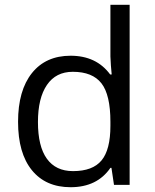

<svg xmlns="http://www.w3.org/2000/svg" viewBox="-20 -780 653 810"><path d="M450.2 -71.8H445.8Q389.6 9.8 277.8 9.8Q172.9 9.8 114.5 -62Q56.2 -133.8 56.2 -266.1Q56.2 -398.4 114.7 -471.7Q173.3 -544.9 277.8 -544.9Q386.7 -544.9 444.8 -465.8H451.2L447.8 -504.4L445.8 -542V-759.8H526.9V0H460.9ZM288.1 -58.1Q371.1 -58.1 408.4 -103.3Q445.8 -148.4 445.8 -249V-266.1Q445.8 -379.9 408 -428.5Q370.1 -477.1 287.1 -477.1Q215.8 -477.1 178 -421.6Q140.1 -366.2 140.1 -265.1Q140.1 -162.6 177.7 -110.4Q215.3 -58.1 288.1 -58.1Z"/></svg>

Font: f0_44652 
Style: Regular
Weight: 400
Foundry: Ascender Corporation
Version: Version 1.10